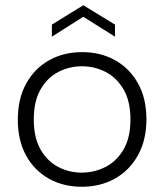

<svg xmlns="http://www.w3.org/2000/svg" viewBox="-20 -706 627 733"><path d="M419 -566 298 -642 178 -566V-612L298 -686L419 -612ZM292 7Q222 7 166.5 -24Q111 -55 79.5 -112.5Q48 -170 48 -249Q48 -329 80 -387Q112 -445 167.5 -476Q223 -507 294 -507Q364 -507 419.5 -476Q475 -445 507 -387.5Q539 -330 539 -251Q539 -171 506.5 -113Q474 -55 418.5 -24Q363 7 292 7ZM292 -47Q340 -47 382.5 -68.5Q425 -90 451.5 -135Q478 -180 478 -250Q478 -320 451.5 -365Q425 -410 383 -431.5Q341 -453 293 -453Q245 -453 203 -431.5Q161 -410 135 -365Q109 -320 109 -250Q109 -180 135 -135Q161 -90 202.5 -68.5Q244 -47 292 -47Z"/></svg>

Font: Albert Sans Light
Style: Regular
Weight: 300
Designer: Andreas Rasmussen
Foundry: a.Foundry
Version: Version 1.025